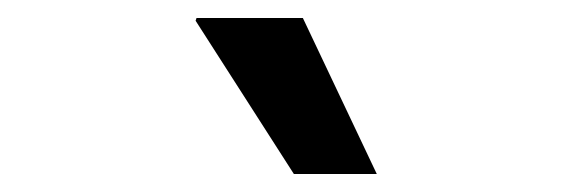

<svg xmlns="http://www.w3.org/2000/svg" viewBox="-20 -780 640 213"><path d="M306 -587 197 -757 198 -760H316L398 -587Z"/></svg>

Font: Chivo Mono SemiBold
Style: Regular
Weight: 600
Monospace: yes
Designer: Hector Gatti
Foundry: Omnibus-Type
Version: Version 1.008